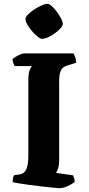

<svg xmlns="http://www.w3.org/2000/svg" viewBox="-20 -983 463 1003"><path d="M291 0Q284 0 259.5 -2.5Q235 -5 202.5 -8.5Q170 -12 137.5 -16.5Q105 -21 79.5 -25Q54 -29 46 -32Q46 -55 54 -68L83 -72Q106 -75 117 -98Q128 -121 128 -168V-562Q128 -604 136 -619.5Q144 -635 146 -638H57Q54 -642 50 -652Q46 -662 45 -674Q51 -680 63 -687Q75 -694 87.5 -699Q100 -704 106 -704H364Q367 -698 372 -686.5Q377 -675 378 -655L335 -642Q321 -638 311 -631Q301 -624 295 -607Q289 -590 289 -556V-145Q289 -121 283.5 -103.5Q278 -86 272 -80L362 -67Q364 -63 367 -52.5Q370 -42 370 -32Q354 -20 332 -10Q310 0 291 0ZM200 -780Q191 -780 176.5 -791.5Q162 -803 147.5 -820Q133 -837 123 -854.5Q113 -872 113 -884Q113 -894 126.5 -907.5Q140 -921 159 -933.5Q178 -946 197 -954.5Q216 -963 227 -963Q237 -963 250.5 -951Q264 -939 277 -921.5Q290 -904 299 -886.5Q308 -869 308 -858Q308 -848 296 -835Q284 -822 266.5 -809Q249 -796 230.5 -788Q212 -780 200 -780Z"/></svg>

Font: Texturina ExtraBold
Style: Regular
Weight: 800
Designer: Guillermo Torres Carreño
Foundry: Omnibus-Type
Version: Version 1.002; ttfautohint (v1.8.3)